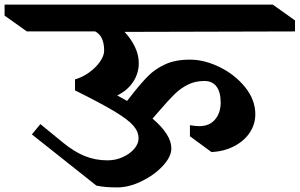

<svg xmlns="http://www.w3.org/2000/svg" viewBox="-109 -806 1306 837"><path d="M496 -531Q496 -486 471 -448.5Q446 -411 402 -390L445 -366L463 -389Q506 -444 537 -475Q568 -506 612 -526Q656 -546 719 -546Q782 -546 848.5 -513.5Q915 -481 959.5 -426Q1004 -371 1004 -308Q1004 -264 979.5 -227.5Q955 -191 911.5 -168.5Q868 -146 813 -143L719 -212V-260Q747 -256 759 -256Q804 -256 828.5 -285Q853 -314 853 -359Q853 -404 835 -428.5Q817 -453 782 -453Q742 -453 710 -437Q678 -421 652 -395.5Q626 -370 583 -320L556 -289Q638 -219 638 -159Q638 -123 601 -83Q564 -43 508.5 -16Q453 11 402 11Q345 11 311 3L30 -220L67 -265L166 -184Q215 -144 261 -125.5Q307 -107 360 -107Q395 -107 426 -121Q457 -135 476 -157Q495 -179 495 -203Q495 -232 472 -258.5Q449 -285 390 -320.5Q331 -356 218 -412V-460Q248 -468 278 -489Q308 -510 326.5 -536.5Q345 -563 345 -585Q345 -649 306 -669H8L-89 -738V-786H1080L1177 -717V-669L434 -667Q463 -636 479.5 -601Q496 -566 496 -531Z"/></svg>

Font: Inknut Antiqua SemiBold
Style: Regular
Weight: 600
Designer: Claus Eggers Sørensen
Foundry: Claus Eggers Sørensen
Version: Version 1.003; ttfautohint (v1.8.2) -l 8 -r 50 -G 200 -x 14 